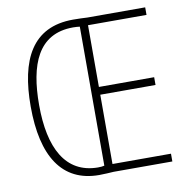

<svg xmlns="http://www.w3.org/2000/svg" viewBox="-80 -794 861 876"><g transform="rotate(-10 350.0 -356.5)"><path d="M315 -716C125 -716 56 -575 56 -359C56 -128 138 3 310 3C336 3 357 1 377 0H649V-36H378V-357H634V-393H378V-679H649V-714H381C359 -715 344 -716 315 -716ZM309 -681C322 -681 332 -680 340 -679V-35C332 -33 323 -32 310 -32C160 -33 95 -160 95 -359C95 -545 146 -681 309 -681Z"/></g></svg>

Font: Noto Sans Myanmar UI Condensed ExtraLight
Style: Regular
Weight: 200
Width: 3
Designer: Monotype Design Team
Foundry: Monotype Imaging Inc.
Version: Version 2.103